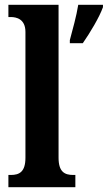

<svg xmlns="http://www.w3.org/2000/svg" viewBox="-20 -780 449 800"><path d="M15 0H294V-51H285C249 -51 224 -64 224 -123V-760H15V-709H25C48 -709 86 -701 86 -647V-123C86 -64 61 -51 25 -51H15ZM271 -613V-600H325C355 -643 394 -708 409 -750V-760H306C299 -715 282 -654 271 -613Z"/></svg>

Font: Noto Serif Devanagari Condensed
Style: Bold
Weight: 700
Width: 3
Designer: Universal Thirst, Indian Type Foundry and the Monotype Design Team
Foundry: Monotype Imaging Inc.
Version: Version 2.004